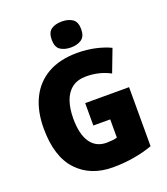

<svg xmlns="http://www.w3.org/2000/svg" viewBox="-167 -1051 1020 1176"><g transform="rotate(-20 343.0 -463.5)"><path d="M339 -418H625V-33Q570 -13 503.5 -1.5Q437 10 366 10Q220 10 133.5 -82.5Q47 -175 47 -359Q47 -472 87.5 -554Q128 -636 206 -680Q284 -724 397 -724Q460 -724 515.5 -711.5Q571 -699 612 -679L556 -532Q485 -570 400 -570Q343 -570 307 -542.5Q271 -515 254.5 -466Q238 -417 238 -354Q238 -252 274.5 -198.5Q311 -145 380 -145Q396 -145 416 -147Q436 -149 449 -153V-272H339ZM375 -937Q417 -937 444 -918.5Q471 -900 471 -852Q471 -805 443.5 -786.5Q416 -768 375 -768Q332 -768 305.5 -786.5Q279 -805 279 -852Q279 -900 305 -918.5Q331 -937 375 -937Z"/></g></svg>

Font: Noto Sans SemiCondensed Black
Style: Regular
Weight: 900
Width: 4
Designer: Monotype Design Team
Foundry: Monotype Imaging Inc.
Version: Version 2.013; ttfautohint (v1.8.4.7-5d5b)